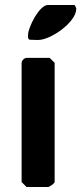

<svg xmlns="http://www.w3.org/2000/svg" viewBox="-20 -753 327 773"><path d="M67 -20 87 0H173C179 0 200 -15 200 -20V-500L180 -520H87C78 -520 67 -509 67 -500ZM93 -613C93 -608 91 -595 100 -593C105 -593 128 -592 133 -592C186 -592 287 -665 287 -717V-720C285 -724 281 -733 280 -733H173C138 -733 93 -642 93 -613Z"/></svg>

Font: Asimov Print
Style: C
Weight: 500
Designer: Google
Version: Version 2.000980: 2014